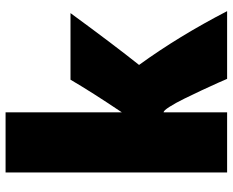

<svg xmlns="http://www.w3.org/2000/svg" viewBox="-93 -727 835 689"><g transform="rotate(-90 324.5 -382.5)"><path d="M629 15H386Q385 12 372 -17Q359 -46 345 -76Q331 -106 315 -138.5Q299 -171 285.5 -192Q272 -213 266 -213V15H50V-780H266V-363Q338 -470 383 -547H622Q507 -390 436 -301Q539 -159 629 15Z"/></g></svg>

Font: Repo
Style: ExtraBlack
Weight: 1000
Designer: Stefan Peev
Foundry: Context Ltd
Version: Version 001.000